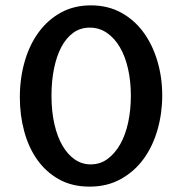

<svg xmlns="http://www.w3.org/2000/svg" viewBox="-20 -685 678 716"><path d="M319 -665Q382 -665 431.5 -638Q481 -611 515 -564.5Q549 -518 567 -457Q585 -396 585 -329Q585 -263 567.5 -201.5Q550 -140 516 -93Q482 -46 431 -17.5Q380 11 314 11Q249 11 200.5 -16Q152 -43 119.5 -88.5Q87 -134 70.5 -194.5Q54 -255 54 -322Q54 -393 72 -455.5Q90 -518 124 -564.5Q158 -611 207 -638Q256 -665 319 -665ZM318 -72Q354 -72 381.5 -92.5Q409 -113 428.5 -147.5Q448 -182 458 -228.5Q468 -275 468 -328Q468 -382 457.5 -428.5Q447 -475 427 -509Q407 -543 378.5 -562.5Q350 -582 315 -582Q280 -582 253.5 -563Q227 -544 209 -510Q191 -476 181.5 -429.5Q172 -383 172 -329Q172 -269 183 -221.5Q194 -174 213.5 -141Q233 -108 259.5 -90Q286 -72 318 -72Z"/></svg>

Font: QuattrocentoBold
Style: Bold
Weight: 700
Designer: Pablo Impallari
Foundry: Pablo Impallari, Igino Marini, Branda Gallo
Version: Version 2.000